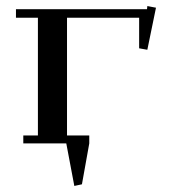

<svg xmlns="http://www.w3.org/2000/svg" viewBox="-20 -469 572 628"><path d="M32.2 -411.1V-439H460.9L461.9 -449.2L490.2 -443.8L461.9 -306.2L435.1 -311V-411.1H199.2V-25.9H272V0L248 133.8L223.1 139.2L196.8 0H56.2V-25.9H104V-411.1Z"/></svg>

Font: Dehuti
Style: Bold
Weight: 700
Version: Version 1.2